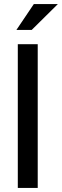

<svg xmlns="http://www.w3.org/2000/svg" viewBox="-20 -917 302 937"><path d="M66.9 0V-701.2H164.1V0ZM145 -897H262.2L134.8 -771H60.1Z"/></svg>

Font: LT Superior Med
Style: Regular
Weight: 500
Designer: Daniel Lyons
Foundry: LyonsType
Version: Version 1.000